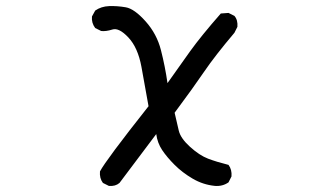

<svg xmlns="http://www.w3.org/2000/svg" viewBox="-20 -484 1040 633"><path d="M338.9 128.9 319.3 119.1Q307.6 103.5 309.6 81.1Q329.1 43.9 469.7 -133.8Q458 -200.2 446.3 -263.7Q434.6 -327.1 403.3 -360.4Q372.1 -393.6 350.6 -386.7Q329.1 -379.9 313.5 -381.8L293.9 -391.6Q281.2 -408.2 283.2 -429.7L293.9 -449.2Q313.5 -462.9 339.8 -463.9Q366.2 -464.8 394.5 -460Q422.9 -455.1 460 -413.6Q497.1 -372.1 510.7 -318.4Q524.4 -264.6 532.2 -210Q569.3 -262.7 606.4 -314.5Q643.6 -366.2 708 -439.5L733.4 -441.4L752.9 -431.6Q764.6 -418 762.7 -395.5L752.9 -376Q688.5 -299.8 653.3 -248Q618.2 -196.3 555.7 -112.3Q563.5 -79.1 569.3 -53.7Q575.2 -28.3 606.4 0Q637.7 28.3 666 39.1Q694.3 49.8 733.4 59.6Q745.1 75.2 743.2 97.7L733.4 117.2Q713.9 130.9 688.5 128.9Q649.4 125 615.2 105Q581.1 85 555.7 59.6Q530.3 34.2 514.6 10.7Q499 -12.7 495.1 -42L374 119.1Q360.4 130.9 338.9 128.9Z"/></svg>

Font: NaikaiFont
Style: Regular-Lite
Weight: 400
Version: Version 1.67